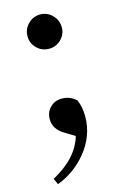

<svg xmlns="http://www.w3.org/2000/svg" viewBox="-120 -608 575 893"><g transform="rotate(-15 167.5 -162.0)"><path d="M109 -413Q85 -437 85 -470Q85 -505 109 -529Q133 -554 168 -554Q202 -554 226 -529Q250 -505 250 -470Q250 -437 226 -413Q202 -389 168 -389Q133 -389 109 -413ZM136 7Q85 -23 85 -71Q85 -105 107 -127Q129 -150 164 -150Q204 -150 233 -122Q248 -87 248 -42Q248 53 183 131Q126 199 44 230L31 201Q153 135 182 35Z"/></g></svg>

Font: Source Han Serif SC
Style: Bold
Weight: 700
Designer: Ryoko NISHIZUKA  (kana & ideographs); Frank Grießhammer (Latin, Greek & Cyrillic); Wenlong ZHANG  (bopomofo); Sandoll Co
Foundry: Adobe Systems Incorporated
Version: Version 1.001 October 20, 2017